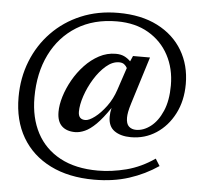

<svg xmlns="http://www.w3.org/2000/svg" viewBox="-56 -762 993 951"><g transform="rotate(5 440.0 -287.0)"><path d="M609.5 -96.5Q558.5 -96.5 527.2 -118.5Q496 -140.5 496 -188.5Q496 -210 501.5 -232.5Q465 -178.5 435.2 -149.2Q405.5 -120 380 -108.8Q354.5 -97.5 332 -97.5Q289.5 -97.5 265.5 -120.2Q241.5 -143 241.5 -190.5Q241.5 -225.5 254.2 -267.2Q267 -309 290.2 -350.2Q313.5 -391.5 345.8 -425.8Q378 -460 417 -480.8Q456 -501.5 499.5 -501.5Q523.5 -501.5 540.8 -493.5Q558 -485.5 573 -470.5L585 -498H669.5L597 -265.5Q588 -237 585 -220.2Q582 -203.5 582 -191.5Q582 -160.5 596 -147.8Q610 -135 631.5 -135Q669 -135 704.2 -162.2Q739.5 -189.5 762 -241.8Q784.5 -294 784.5 -369Q784.5 -453 749.2 -519Q714 -585 648.5 -623.5Q583 -662 492 -662Q376 -662 291.8 -609.8Q207.5 -557.5 162 -465.2Q116.5 -373 116.5 -251.5Q116.5 -150.5 156.2 -75.2Q196 0 272.8 41.2Q349.5 82.5 461 82.5Q529 82.5 601.8 63.8Q674.5 45 741.5 -1.5L763.5 33.5Q697.5 78.5 619.2 103.8Q541 129 446 129Q319.5 129 228 83.2Q136.5 37.5 87.2 -46.5Q38 -130.5 38 -246Q38 -342 71 -425.2Q104 -508.5 164.8 -571.2Q225.5 -634 309.2 -669.2Q393 -704.5 494.5 -704.5Q608.5 -704.5 689.8 -663Q771 -621.5 814.2 -548.8Q857.5 -476 857.5 -382.5Q857.5 -299 824.2 -234.5Q791 -170 734.8 -133.2Q678.5 -96.5 609.5 -96.5ZM342 -200Q342 -161.5 377 -161.5Q395.5 -161.5 423.8 -182.8Q452 -204 479.5 -241Q507 -278 522.5 -325L559.5 -436Q554.5 -446 545 -453.5Q535.5 -461 519.5 -461Q486.5 -461 454.8 -433.8Q423 -406.5 397.5 -365Q372 -323.5 357 -279Q342 -234.5 342 -200Z"/></g></svg>

Font: Newsreader Text Medium
Style: Regular
Weight: 500
Designer: Hugues Gentile
Foundry: Production Type
Version: Version 1.001